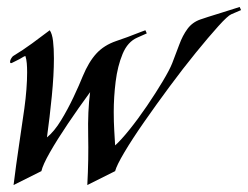

<svg xmlns="http://www.w3.org/2000/svg" viewBox="-20 -521 713 552"><path d="M19 11Q26 -46 34.5 -102.5Q43 -159 50 -209Q54 -238 56 -264.5Q58 -291 58 -313Q58 -327 57 -339Q56 -351 53 -360Q49 -359 44.5 -356Q40 -353 36 -351L22 -344Q14 -340 14 -340Q9 -338 9 -343V-344Q9 -348 12.5 -353.5Q16 -359 18 -360Q46 -377 72 -396Q98 -415 123 -434Q130 -424 132.5 -403Q135 -382 135 -353Q135 -306 129 -245Q123 -184 115 -126Q136 -143 155.5 -175Q175 -207 191.5 -242Q208 -277 218 -302Q235 -343 257 -367Q279 -391 314 -403Q319 -405 332.5 -409.5Q346 -414 361 -420Q376 -426 387 -430Q398 -434 398 -434L402 -425L375 -413Q347 -401 332.5 -366Q318 -331 312.5 -286.5Q307 -242 307 -199Q307 -171 308.5 -145.5Q310 -120 311 -103Q327 -117 352 -148Q377 -179 402.5 -216.5Q428 -254 448 -287.5Q468 -321 475 -339Q486 -367 495.5 -393Q505 -419 519 -438Q533 -457 556 -465Q561 -467 578.5 -472.5Q596 -478 617 -484.5Q638 -491 653.5 -496Q669 -501 669 -501L673 -492L645 -480Q635 -476 607.5 -445.5Q580 -415 543 -369.5Q506 -324 467.5 -272Q429 -220 394.5 -170.5Q360 -121 337.5 -83Q315 -45 311 -29L231 11Q235 -63 233.5 -132Q232 -201 239 -256Q206 -211 175 -165Q144 -119 123.5 -83Q103 -47 99 -29Z"/></svg>

Font: Kings
Style: Regular
Weight: 400
Designer: Robert E. Leuschke
Foundry: Robert E. Leuschke
Version: Version 1.010; ttfautohint (v1.8.3)